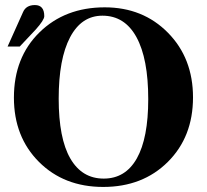

<svg xmlns="http://www.w3.org/2000/svg" viewBox="-20 -720 818 759"><path d="M743 -335Q743 -179 643.5 -80Q544 19 388 19Q233 19 134 -80Q35 -179 35 -334Q35 -493 136 -592Q237 -691 394 -691Q545 -691 644 -590.5Q743 -490 743 -335ZM566 -328Q566 -488 519.5 -573Q473 -658 385 -658Q302 -658 257 -572.5Q212 -487 212 -330Q212 -173 258 -93.5Q304 -14 390 -14Q476 -14 521 -94Q566 -174 566 -328ZM10 -536 71 -672Q83 -700 118 -700Q155 -700 155 -656Q155 -641 121 -603L58 -536Z"/></svg>

Font: STIX MathJax Alphabets
Style: Bold
Weight: 700
Designer: MicroPress Inc., with final additions and corrections provided by Coen Hoffman, Elsevier (retired)
Version: Version 1.1.1